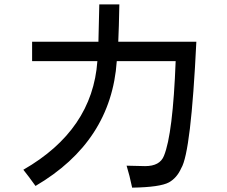

<svg xmlns="http://www.w3.org/2000/svg" viewBox="-20 -821 1040 879"><path d="M521.5 -629.9H878.9Q854.5 -124 809.6 -50.8Q790 -6.8 753.9 13.7Q712.9 36.1 585 38.1Q573.2 -18.6 559.6 -62.5Q623 -60.5 644.5 -60.5Q711.9 -60.5 730.5 -107.4Q771.5 -207 784.2 -541H514.6Q489.3 -172.9 142.6 30.3Q110.4 -14.6 86.9 -43.9Q403.3 -225.6 425.8 -541H127V-629.9H430.7V-634.8Q432.6 -691.4 434.6 -800.8H526.4Q524.4 -691.4 521.5 -632.8Z"/></svg>

Font: MotoyaLCedar
Style: W3 mono
Weight: 400
Version: Version 1.01